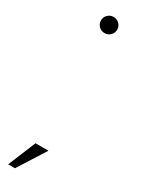

<svg xmlns="http://www.w3.org/2000/svg" viewBox="-178 -619 504 686"><g transform="rotate(30 73.5 -276.0)"><path d="M66.5 -531.5Q52.5 -531.5 42.8 -541.2Q33 -551 33 -565Q33 -578.5 42.8 -588.2Q52.5 -598 66.5 -598Q80.5 -598 90.2 -588.2Q100 -578.5 100 -565Q100 -551 90.2 -541.2Q80.5 -531.5 66.5 -531.5ZM3 46.5 50 -67.5H103.5L31 46.5Z"/></g></svg>

Font: Anybody ExtraLight
Style: Regular
Weight: 200
Designer: Tyler Finck
Foundry: Etcetera Type Company
Version: Version 1.010; ttfautohint (v1.8.3) -l 8 -r 50 -G 200 -x 14 